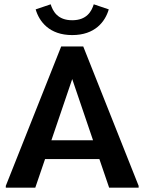

<svg xmlns="http://www.w3.org/2000/svg" viewBox="-20 -864 665 884"><path d="M144.2 -820.8C160.8 -764.2 207.5 -702.5 312.5 -702.5C417.5 -702.5 464.2 -764.2 480.8 -820.8L411.7 -844.2C401.7 -812.5 380 -770.8 312.5 -770.8C245 -770.8 223.3 -812.5 213.3 -844.2ZM618.3 0V-8.3L363.3 -650H261.7L6.7 -8.3V0H142.5L187.5 -131.7H437.5L482.5 0ZM408.3 -218.3H216.7L312.5 -500Z"/></svg>

Font: Boon SemiBold
Style: Regular
Weight: 600
Designer: Sungsit Sawaiwan
Foundry: FontUni
Version: Version 2.0